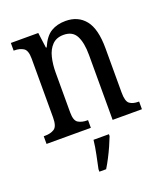

<svg xmlns="http://www.w3.org/2000/svg" viewBox="-140 -643 834 961"><g transform="rotate(-20 277.0 -162.5)"><path d="M22 0V-41H30Q59 -41 78.5 -53.5Q98 -66 98 -113V-427Q98 -471 78.5 -483Q59 -495 32 -495H27V-536H173L184 -454H188Q211 -507 243.5 -526.5Q276 -546 321 -546Q388 -546 425.5 -499Q463 -452 463 -349V-113Q463 -66 480 -53.5Q497 -41 526 -41H530V0H374V-346Q374 -411 355 -447.5Q336 -484 288 -484Q250 -484 227.5 -461Q205 -438 196 -400.5Q187 -363 187 -321V-108Q187 -64 206 -52.5Q225 -41 253 -41H258V0ZM223 208Q230 174 238 136Q246 98 250 61H332V71Q324 92 312 119Q300 146 286 173Q272 200 259 221H223Z"/></g></svg>

Font: Noto Serif Hebrew Condensed
Style: Regular
Weight: 400
Width: 3
Designer: Monotype Design Team
Foundry: Monotype Imaging Inc.
Version: Version 2.004; ttfautohint (v1.8.4.7-5d5b)